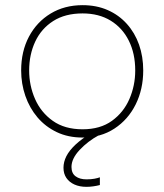

<svg xmlns="http://www.w3.org/2000/svg" viewBox="-20 -524 637 744"><path d="M300 9Q244 9 200 -12Q156 -33 125.2 -69.2Q94.5 -105.5 78.2 -152.5Q62 -199.5 62 -251Q62 -325 92.2 -382Q122.5 -439 176.2 -471.5Q230 -504 300 -504Q354 -504 397.2 -485Q440.5 -466 471.5 -431.5Q502.5 -397 518.8 -351Q535 -305 535 -251Q535 -178.5 505.8 -119.5Q476.5 -60.5 423.5 -25.8Q370.5 9 300 9ZM300 -23Q368.5 -23 413.8 -55.8Q459 -88.5 481.5 -140.5Q504 -192.5 504 -251Q504 -316.5 479.2 -366.2Q454.5 -416 408.8 -444Q363 -472 300 -472Q232.5 -472 186.2 -442.5Q140 -413 116.5 -362.8Q93 -312.5 93 -251Q93 -192.5 115.8 -140.5Q138.5 -88.5 184.5 -55.8Q230.5 -23 300 -23ZM315 200Q288.5 200 268.5 191Q248.5 182 237.2 165.5Q226 149 226 126Q226 103.5 237.2 81.2Q248.5 59 272.8 36.2Q297 13.5 336 -10V-19H352L363 0Q320.5 23 288.8 56.8Q257 90.5 257 123Q257 147.5 273 159.2Q289 171 315 171Q333 171 346.2 168.5Q359.5 166 367 163V193Q356 196 342 198Q328 200 315 200Z"/></svg>

Font: Commissioner Thin Thin
Style: Regular
Weight: 250
Version: Version 1.000